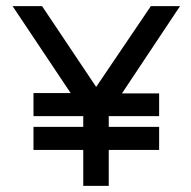

<svg xmlns="http://www.w3.org/2000/svg" viewBox="-20 -600 622 625"><path d="M21 -580 210 -297H89V-222H251V-187H89V-112H251V5H334V-112H498V-187H334V-222H498V-296H377L566 -580H471L293 -317L117 -580Z"/></svg>

Font: Charger Sport
Style: SeBdExt
Weight: 600
Designer: Jasper
Foundry: Cannot Into Space Fonts
Version: Version 1.1